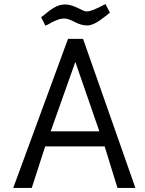

<svg xmlns="http://www.w3.org/2000/svg" viewBox="-20 -923 710 943"><path d="M408 -867Q431 -867 498 -903L520 -861Q517 -859 496 -842Q442 -798 409 -798Q379 -798 347 -815Q315 -832 296 -832Q278 -832 264 -826Q249 -821 232 -812Q216 -802 203 -797L182 -838Q209 -860 222 -870Q236 -881 258 -892Q281 -902 304.5 -901Q328 -900 362 -884Q395 -867 402 -867ZM45 0 314 -732H388L645 0H557L494 -204H202L136 0ZM229 -278H468L350 -619Z"/></svg>

Font: Mina
Style: Regular
Weight: 400
Version: Version 1.000